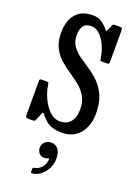

<svg xmlns="http://www.w3.org/2000/svg" viewBox="-197 -833 862 1231"><g transform="rotate(20 233.5 -217.0)"><path d="M352.5 -521.5Q345.5 -567.5 327.2 -606Q309 -644.5 283.5 -668Q258 -691.5 228.5 -691.5Q189 -691.5 173.2 -668.8Q157.5 -646 157.5 -605.5Q157.5 -561.5 178.5 -531.8Q199.5 -502 232.2 -478.8Q265 -455.5 302 -431.2Q339 -407 371.8 -374.2Q404.5 -341.5 425.2 -293.2Q446 -245 446 -173Q446 -119.5 426.8 -76.8Q407.5 -34 370.8 -9.2Q334 15.5 281.5 15.5Q237 15.5 209.5 4.5Q182 -6.5 165.5 -22.2Q149 -38 136.5 -53Q128 -67 124.2 -63.5Q120.5 -60 114 -44.5L99.5 -9Q95 1 91 3Q87 5 72.5 5H50Q38 5 34 2Q30 -1 30 -13V-245Q30 -256 34.2 -258.2Q38.5 -260.5 49.5 -260.5H78Q89 -260.5 91 -256.2Q93 -252 94.5 -242.5Q98 -213 110.5 -179.2Q123 -145.5 142.5 -115.8Q162 -86 187.5 -67.2Q213 -48.5 242 -48.5Q280 -48.5 301.8 -65.5Q323.5 -82.5 332.5 -109Q341.5 -135.5 341.5 -163.5Q341.5 -216 321 -251.8Q300.5 -287.5 268.2 -313.5Q236 -339.5 199.8 -363.5Q163.5 -387.5 131.2 -416.2Q99 -445 78.5 -485.5Q58 -526 58 -586.5Q58 -668.5 97.5 -714.5Q137 -760.5 213 -760.5Q250 -760.5 274.5 -743.2Q299 -726 317 -704Q324.5 -694 326.5 -694.8Q328.5 -695.5 335 -709.5L350 -743Q352.5 -747.5 354.5 -748.8Q356.5 -750 363 -750H401.5Q411.5 -750 414.2 -746.5Q417 -743 417 -732.5V-516Q417 -505 413 -503Q409 -501 398 -501H371.5Q356.5 -501 356 -504.8Q355.5 -508.5 352.5 -521.5ZM181.5 152Q181.5 128.5 199.2 113Q217 97.5 242.5 97.5Q269.5 97.5 287.8 119.2Q306 141 306 188Q306 218.5 291.5 249Q277 279.5 251.2 300.8Q225.5 322 192 325.5Q187 326 184.8 325Q182.5 324 182.5 318.5V296.5Q182.5 289 192.5 287.5Q221 283.5 242.2 258.8Q263.5 234 262.5 201.5Q262 195.5 254 200.5Q246 205.5 231 205.5Q208 205.5 194.8 190.2Q181.5 175 181.5 152Z"/></g></svg>

Font: Besley* Condensed Medium
Style: Regular
Weight: 500
Width: 3
Designer: Owen Earl
Foundry: indestructible type*
Version: Version 3.000; ttfautohint (v1.8.3)